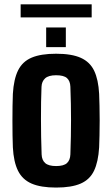

<svg xmlns="http://www.w3.org/2000/svg" viewBox="-20 -858 518 888"><path d="M239.5 9.5Q168.5 9.5 126 -9Q83.5 -27.5 63.2 -68.5Q43 -109.5 39.5 -176.5Q38.5 -198.5 38 -230.8Q37.5 -263 37.5 -299.2Q37.5 -335.5 38 -368.5Q38.5 -401.5 39.5 -424Q43.5 -492 63.8 -532.8Q84 -573.5 126.5 -591.5Q169 -609.5 239.5 -609.5Q311.5 -609.5 353.8 -590.5Q396 -571.5 415.5 -530.8Q435 -490 438.5 -424Q439.5 -401.5 440.2 -368.8Q441 -336 441 -300.5Q441 -265 440.2 -232.2Q439.5 -199.5 438.5 -176.5Q434.5 -109.5 415 -68.5Q395.5 -27.5 353.2 -9Q311 9.5 239.5 9.5ZM239.5 -90Q275 -90 289.8 -103.8Q304.5 -117.5 305.5 -144Q307 -188.5 307.8 -227.5Q308.5 -266.5 308.5 -303.2Q308.5 -340 307.8 -377.5Q307 -415 305.5 -457Q304.5 -483.5 289.8 -496.8Q275 -510 239.5 -510Q204.5 -510 188.8 -495.8Q173 -481.5 172 -456.5Q170.5 -423.5 170 -386Q169.5 -348.5 169.5 -308.2Q169.5 -268 170.2 -226.8Q171 -185.5 172.5 -144Q173.5 -117.5 189 -103.8Q204.5 -90 239.5 -90ZM193.5 -640V-731H284.5V-640ZM75.5 -838H404V-777.5H75.5Z"/></svg>

Font: Big Shoulders Text Thin ExtraBold
Style: Regular
Weight: 800
Version: Version 2.002